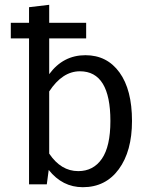

<svg xmlns="http://www.w3.org/2000/svg" viewBox="-20 -768 629 800"><path d="M336 -538Q426 -538 478 -466Q530 -394 530 -264Q530 -138 475 -63Q420 12 325 12Q240 12 183 -60L175 0H101V-608H25V-673H101V-738L185 -748V-673H339V-608H185V-459Q243 -538 336 -538ZM306 -55Q369 -55 404.5 -106.5Q440 -158 440 -264Q440 -471 313 -471Q240 -471 185 -387V-128Q234 -55 306 -55Z"/></svg>

Font: FiraGO Book
Style: Regular
Weight: 350
Designer: bBox Type
Foundry: bBox Type GmbH
Version: Version 1.001;PS 001.001;hotconv 1.0.88;makeotf.lib2.5.64775